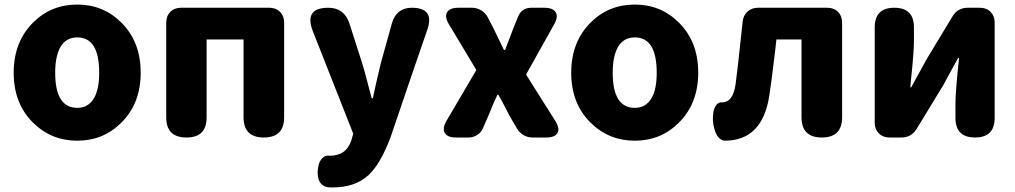

<svg xmlns="http://www.w3.org/2000/svg" viewBox="-20 -603 4453 842"><path d="M319 14Q205 14 125 -65Q40 -149 40 -284Q40 -419 125 -504Q204 -583 319 -583Q433 -583 512 -504Q597 -420 597 -284.5Q597 -149 512 -65Q433 14 319 14ZM319 -130Q367 -130 392 -172Q415 -211 415 -284Q415 -439 319 -439Q270 -439 245 -397Q222 -356 222 -284Q222 -130 319 -130Z M798 0Q709 0 709 -88V-504Q709 -533 727 -551Q745 -569 774 -569H967H1161Q1190 -569 1208 -551Q1226 -533 1226 -504V-89Q1226 0 1137 0Q1048 0 1048 -89V-430H886V-88Q886 0 798 0Z M1440 219Q1425 219 1418 218Q1387 213 1377 183Q1369 157 1377 121Q1382 102 1394 90Q1407 77 1424 80Q1425 80 1426 80Q1499 80 1521 12L1529 -17L1352 -466Q1312 -569 1420 -569Q1489 -569 1512 -501L1566 -333Q1578 -297 1597 -221Q1606 -189 1610 -172H1615Q1625 -221 1648 -317Q1651 -328 1652 -333L1699 -502Q1719 -569 1786 -569Q1887 -569 1854 -473L1789 -284L1692 1Q1648 117 1596 165Q1537 219 1440 219Z M1980 0Q1942 0 1930.5 -20Q1919 -40 1938 -73L2069 -296L1949 -496Q1929 -529 1940.5 -549Q1952 -569 1990 -569H2050Q2071 -569 2089.5 -558Q2108 -547 2118 -529L2143 -481Q2166 -433 2190 -384H2195Q2202 -404 2218 -444Q2227 -469 2232 -481L2251 -528Q2267 -569 2311 -569H2367Q2405 -569 2417 -549Q2429 -529 2410 -496L2287 -276L2415 -73Q2436 -40 2425 -20Q2414 0 2375 0H2365H2314Q2294 0 2276 -10.5Q2258 -21 2248 -38L2218 -89Q2215 -95 2209 -106Q2181 -161 2166 -187H2161Q2142 -146 2119 -89L2098 -41Q2090 -22 2072.5 -11Q2055 0 2035 0Z M2764 14Q2650 14 2570 -65Q2485 -149 2485 -284Q2485 -419 2570 -504Q2649 -583 2764 -583Q2878 -583 2957 -504Q3042 -420 3042 -284.5Q3042 -149 2957 -65Q2878 14 2764 14ZM2764 -130Q2812 -130 2837 -172Q2860 -211 2860 -284Q2860 -439 2764 -439Q2715 -439 2690 -397Q2667 -356 2667 -284Q2667 -130 2764 -130Z M3156 14Q3125 8 3113 -37Q3102 -74 3109 -114Q3112 -130 3121 -142Q3132 -156 3144 -154Q3145 -154 3146 -154Q3195 -154 3206 -235Q3215 -301 3229 -436Q3234 -485 3237 -509Q3240 -536 3258.5 -552.5Q3277 -569 3304 -569H3458H3608Q3637 -569 3655 -551Q3673 -533 3673 -504V-89Q3673 0 3584 0Q3495 0 3495 -89V-430H3385Q3382 -407 3377 -361Q3363 -243 3354 -185Q3324 14 3158 14Q3157 14 3156 14Z M3881 0Q3852 0 3834 -18Q3816 -36 3816 -65V-483Q3816 -569 3902 -569Q3988 -569 3988 -483V-421Q3988 -374 3975 -253Q3973 -231 3972 -220H3976Q3984 -235 4005 -273Q4032 -321 4041 -339L4157 -531Q4180 -569 4224 -569H4277Q4306 -569 4324 -551Q4342 -533 4342 -504V-284V-86Q4342 0 4256 0Q4170 0 4170 -86V-148Q4170 -194 4182 -312Q4185 -337 4186 -349H4182Q4173 -333 4150 -291Q4126 -246 4117 -230L4000 -38Q3977 0 3933 0Z"/></svg>

Font: GenSenRounded TW H
Style: Regular
Weight: 900
Version: Version 1.501;PS 1;hotconv 16.6.51;makeotf.lib2.5.65220